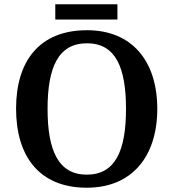

<svg xmlns="http://www.w3.org/2000/svg" viewBox="-20 -866 810 896"><path d="M238 -775H528V-846H238ZM385 10C597 10 714 -137 714 -358C714 -580 597 -725 386 -725C163 -725 55 -580 55 -359C55 -137 163 10 385 10ZM385 -51C252 -51 202 -164 202 -358C202 -552 252 -664 386 -664C519 -664 568 -552 568 -358C568 -164 519 -51 385 -51Z"/></svg>

Font: Noto Serif Tamil SemiBold
Style: Regular
Weight: 600
Designer: Indian Type Foundry, Tom Grace, and the Monotype Design Team
Foundry: Monotype Imaging Inc.
Version: Version 2.004